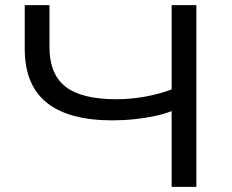

<svg xmlns="http://www.w3.org/2000/svg" viewBox="-20 -725 899 745"><path d="M646 0V-294Q619 -283 581.5 -275Q544 -267 502 -262.5Q460 -258 416 -258Q247 -258 161.5 -326.5Q76 -395 76 -535V-705H172V-542Q172 -437 234.5 -388.5Q297 -340 431 -340Q487 -340 542.5 -350Q598 -360 646 -378V-705H742V0Z"/></svg>

Font: Nunito Sans 10pt Expanded
Style: Regular
Weight: 400
Width: 7
Designer: Vernon Adams
Foundry: Vernon Adams
Version: Version 3.101;gftools[0.9.27]